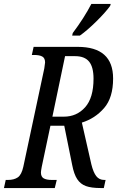

<svg xmlns="http://www.w3.org/2000/svg" viewBox="-37 -951 597 971"><path d="M-8 -41H3Q34 -41 53 -54Q72 -67 81 -108L187 -605Q191 -633 191 -635Q191 -657 177 -665Q163 -673 135 -673H124L133 -714H356Q535 -714 535 -554Q535 -457 489.5 -404.5Q444 -352 377 -331L425 -120Q435 -79 450 -60Q465 -41 490 -41H497L488 0H473Q425 0 397.5 -10Q370 -20 353.5 -45Q337 -70 328 -117L288 -315H218L174 -107Q170 -85 170 -79Q170 -57 184 -49Q198 -41 225 -41H250L240 0H-17ZM286 -361Q351 -361 393.5 -408.5Q436 -456 436 -553Q436 -612 413.5 -639.5Q391 -667 343 -667H292L228 -361ZM331 -784Q388 -860 425 -931H523L520 -921Q497 -889 450.5 -843Q404 -797 367 -771H328Z"/></svg>

Font: Noto Serif Cond
Style: Italic
Weight: 400
Width: 3
Italic angle: -12°
Designer: Monotype Design Team
Foundry: Monotype Imaging Inc.
Version: Version 1.001